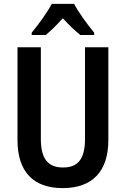

<svg xmlns="http://www.w3.org/2000/svg" viewBox="-20 -957 647 987"><path d="M361 -937H246C225 -896 177 -830 143 -789V-777H215C240 -797 272 -829 303 -863C334 -829 365 -799 393 -777H464V-789C428 -833 384 -893 361 -937ZM537 -237V-714H417V-243C417 -140 381 -96 304 -96C229 -96 190 -138 190 -242V-714H70V-236C70 -75 151 10 302 10C458 10 537 -79 537 -237Z"/></svg>

Font: Noto Sans Armenian Condensed SemiBold
Style: Regular
Weight: 600
Width: 3
Designer: Monotype Design Team
Foundry: Monotype Imaging Inc.
Version: Version 2.008